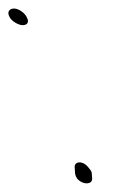

<svg xmlns="http://www.w3.org/2000/svg" viewBox="-170 -467 314 450"><path d="M6 -60C7 -55 9 -50 13 -46C25 -34 46 -34 46 -48L45 -62C44 -67 40 -71 36 -76C22 -92 4 -88 5 -75ZM-148 -428C-144 -418 -127 -408 -117 -408C-106 -408 -101 -415 -107 -426C-111 -436 -126 -447 -137 -447C-148 -447 -154 -439 -148 -428Z"/></svg>

Font: Stray Cat
Style: OpSuObl
Weight: 400
Version: Version 1.0